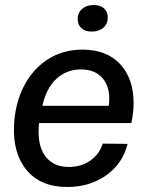

<svg xmlns="http://www.w3.org/2000/svg" viewBox="-20 -736 611 766"><path d="M36 -235Q40 -324 75.5 -392.5Q111 -461 171 -499.5Q231 -538 309 -538Q406 -538 459.5 -480Q513 -422 513 -325Q513 -287 504 -245H136Q134 -233 134 -209Q134 -144 165.5 -107Q197 -70 254 -70Q304 -70 340 -95Q376 -120 390 -163L489 -162Q469 -82 403 -36Q337 10 248 10Q143 10 87 -56.5Q31 -123 36 -235ZM414 -314Q416 -332 416 -341Q416 -396 386 -427.5Q356 -459 303 -459Q246 -459 205.5 -422Q165 -385 149 -314ZM290 -660Q290 -685 307.5 -700.5Q325 -716 354 -716Q380 -716 395 -702.5Q410 -689 410 -666Q410 -641 392.5 -625.5Q375 -610 346 -610Q320 -610 305 -623.5Q290 -637 290 -660Z"/></svg>

Font: Mona Sans Medium
Style: Italic
Weight: 500
Italic angle: -11.7°
Designer: Deni Anggara
Foundry: GitHub
Version: Version 2.000